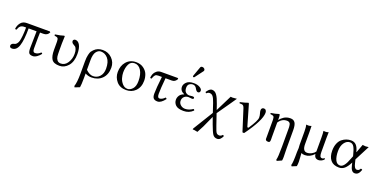

<svg xmlns="http://www.w3.org/2000/svg" viewBox="-16 -1611 5488 2769"><g transform="rotate(20 2727.5 -226.5)"><path d="M506.8 -409.2 517.1 -397.9Q492.2 -344.7 429.2 -345.2H378.9Q376 -311 376 -101.1Q376 -43 409.2 -43Q456.1 -43 495.1 -82Q509.3 -81.1 513.2 -66.9Q493.2 -39.1 459.5 -14.6Q425.8 9.8 396 9.8Q351.1 9.8 336.4 -11.2Q321.8 -32.2 321.8 -87.9Q321.8 -197.8 326.2 -345.2H204.1Q204.1 -166 174.6 -78.1Q145 9.8 76.2 9.8Q39.1 9.8 39.1 -22.9Q39.1 -36.1 49.6 -47.6Q60.1 -59.1 78.1 -63Q94.2 -66.9 103 -71Q111.8 -75.2 125.5 -92Q139.2 -108.9 146.5 -136.5Q153.8 -164.1 159.4 -217Q165 -270 165 -345.2H137.2Q101.1 -345.2 80.1 -327.6Q59.1 -310.1 45.9 -269Q39.1 -266.1 31.5 -268.6Q23.9 -271 22.9 -276.9Q29.8 -330.1 62 -369.6Q94.2 -409.2 154.8 -409.2Z M729 -307.1V-193.8Q729 -136.7 732.9 -106Q736.8 -75.2 755.9 -51.5Q774.9 -27.8 812 -27.8Q875 -27.8 914.1 -88.9Q953.1 -149.9 953.1 -226.1Q953.1 -269 942.6 -295.4Q932.1 -321.8 923.1 -328.9Q914.1 -335.9 894 -347.2Q861.8 -364.3 861.8 -393.1Q861.8 -405.3 871.8 -413.6Q881.8 -421.9 894 -421.9Q939 -421.9 965.3 -373Q991.7 -324.2 991.7 -237.8Q991.7 -119.6 935.8 -54.9Q879.9 9.8 803.7 9.8Q714.8 9.8 684.3 -36.6Q653.8 -83 653.8 -178.2V-303.2Q653.8 -344.2 642.3 -357.7Q630.9 -371.1 591.8 -375Q587.9 -388.2 589.8 -394Q677.7 -406.2 720.7 -421.9Q732.9 -421.9 732.9 -415Q729 -354 729 -307.1Z M1190.4 198.2 1117.7 227.1 1107.4 210Q1129.4 150.9 1129.9 9.8V-175.8Q1129.9 -236.8 1139.9 -278.3Q1149.9 -319.8 1159.2 -334Q1168.5 -348.1 1186.5 -366.2Q1238.3 -419.4 1317.9 -418.9Q1402.8 -418.9 1460.7 -361.1Q1518.6 -303.2 1518.6 -220.2Q1518.6 -113.3 1456.5 -51.8Q1394.5 9.8 1296.9 9.8Q1242.7 9.8 1198.7 -16.1V58.1Q1198.2 160.2 1190.4 198.2ZM1452.6 -180.2Q1452.6 -285.2 1407.7 -337.2Q1362.8 -389.2 1298.8 -389.2Q1259.8 -389.2 1229.2 -350.1Q1198.7 -311 1198.7 -217.8V-71.8Q1256.8 -15.6 1310.5 -16.1Q1371.6 -16.1 1412.1 -60.5Q1452.6 -105 1452.6 -180.2Z M1626.5 -194.8Q1626.5 -290 1679.2 -352.1Q1736.3 -418.9 1828.6 -418.9Q1897.5 -418.9 1944.3 -385Q1991.2 -351.1 2009.8 -304.4Q2028.3 -257.8 2028.3 -204.1Q2028.3 -105 1966.3 -43.9Q1910.2 10.3 1826.7 9.8Q1731.4 9.8 1679 -52Q1626.5 -113.8 1626.5 -194.8ZM1814.5 -396Q1755.4 -396 1729 -343Q1702.6 -290 1702.6 -216.8Q1702.6 -175.8 1715.6 -131.3Q1728.5 -86.9 1761.5 -50Q1794.4 -13.2 1840.3 -13.2Q1881.3 -13.2 1917 -53Q1952.6 -92.8 1952.6 -173.8Q1952.6 -275.9 1914.6 -335.9Q1876.5 -396 1814.5 -396Z M2215.3 -409.2H2470.2L2480.5 -397.9Q2452.6 -344.7 2402.3 -345.2H2305.2Q2289.1 -177.2 2289.6 -103Q2289.6 -41 2320.3 -41Q2360.4 -41 2403.3 -85Q2417.5 -80.1 2421.4 -67.9Q2362.3 10.3 2308.6 9.8Q2267.6 9.8 2248 -10.5Q2228.5 -30.8 2228.5 -81.1Q2228.5 -165 2249.5 -345.2H2196.3Q2162.1 -345.2 2147.7 -330.6Q2133.3 -315.9 2116.2 -270Q2099.1 -270 2094.2 -277.8Q2098.1 -310.1 2108.2 -335.9Q2118.2 -361.8 2146.2 -385.5Q2174.3 -409.2 2215.3 -409.2Z M2749.5 -680.2Q2765.6 -680.2 2778.6 -669.7Q2791.5 -659.2 2791.5 -645Q2791.5 -633.8 2785.2 -627L2693.4 -504.9Q2687.5 -497.1 2681.2 -497.1Q2667 -497.1 2667.5 -509.8Q2667.5 -513.7 2669.4 -520L2721.2 -663.1Q2727.5 -680.2 2749.5 -680.2ZM2620.1 -115.2Q2620.1 -78.1 2649.7 -52.5Q2679.2 -26.9 2719.2 -26.9Q2779.3 -26.9 2837.4 -67.9Q2852.5 -62 2852.1 -47.9Q2792 10.3 2708.5 9.8Q2622.6 9.8 2586.9 -24.2Q2551.3 -58.1 2551.3 -107.9Q2551.3 -141.1 2571.3 -172.1Q2591.3 -203.1 2638.2 -219.2V-220.2Q2569.3 -248 2569.3 -312Q2569.3 -350.1 2604.7 -384.5Q2640.1 -418.9 2715.3 -418.9Q2768.6 -418.9 2806.4 -397.5Q2844.2 -376 2844.2 -350.1Q2844.2 -331.1 2834.7 -323Q2825.2 -314.9 2813.5 -314.9Q2792.5 -314.9 2773.4 -346.2Q2749.5 -396 2709.5 -396Q2679.7 -396 2655.5 -378.4Q2631.3 -360.8 2631.3 -318.8Q2631.3 -272.9 2654.8 -251Q2678.2 -229 2712.4 -229L2735.4 -231.4Q2758.3 -233.9 2761.2 -233.9Q2789.1 -233.9 2789.1 -216.8Q2789.1 -197.8 2760.3 -198.2Q2756.3 -198.2 2736.3 -200.7Q2716.3 -203.1 2711.4 -203.1Q2671.4 -203.1 2645.8 -178.7Q2620.1 -154.3 2620.1 -115.2Z M3072.3 -243.2Q3049.3 -311 3028.8 -336.9Q3008.3 -362.8 2975.1 -362.8Q2952.1 -362.8 2931.2 -341.8Q2918 -345.7 2916 -358.9Q2930.2 -377.9 2939.7 -388.9Q2949.2 -399.9 2963.6 -409.4Q2978 -418.9 2993.2 -418.9Q3038.1 -418.9 3068.1 -377.4Q3098.1 -335.9 3127.4 -249L3155.3 -167L3279.3 -416Q3298.3 -413.1 3305.2 -413.1L3374 -418.9L3304.2 -316.9L3169.4 -124L3228 46.9Q3254.9 127 3270 146Q3285.2 165 3315.4 165Q3340.3 165 3362.3 139.2Q3376.5 140.1 3380.4 154.8Q3367.2 182.6 3350.1 200.2Q3328.1 221.2 3302.2 221.2Q3257.3 221.2 3233.9 187Q3210.4 152.8 3172.4 48.8L3135.3 -54.2L3056.2 120.1L3001.5 224.1L2950.2 214.8L2925.3 213.9L2928.2 199.2L3117.2 -108.9Z M3508.3 -325.2Q3494.1 -368.2 3467.3 -369.1L3432.1 -371.1Q3427.2 -380.9 3429.2 -388.2Q3513.2 -407.2 3549.3 -421.9Q3557.1 -421.9 3561 -409.2L3652.3 -94.2Q3657.2 -82 3664.8 -82Q3672.4 -82 3677.2 -89.8Q3768.1 -226.1 3768.1 -272.9Q3768.1 -306.2 3759 -333Q3750 -359.9 3750 -382.8Q3750 -397.9 3759.5 -409.9Q3769 -421.9 3789.1 -421.9Q3809.1 -421.9 3820.1 -406.5Q3831.1 -391.1 3831.1 -369.1Q3831.1 -252 3642.1 7.8Q3627.9 13.7 3614.3 7.8Z M4039.1 -335.9Q4058.1 -363.8 4099.1 -391.4Q4140.1 -418.9 4198.2 -418.9Q4247.1 -418.9 4269.5 -384Q4292 -349.1 4292 -268.1V5.9Q4292 31.7 4293.5 75.9Q4294.9 120.1 4294.9 137.2Q4294.9 176.3 4290 194.8L4217.8 227.1L4208 210Q4221.2 174.8 4221.2 5.9V-256.8Q4221.2 -280.8 4220.7 -293Q4220.2 -305.2 4217 -322.5Q4213.9 -339.8 4208.5 -347.9Q4203.1 -356 4191.7 -362.5Q4180.2 -369.1 4163.1 -369.1Q4084 -369.1 4037.1 -295.9V-68.8Q4037.1 -64.9 4037.6 -47.9Q4038.1 -30.8 4037.6 -24.9Q4037.1 -19 4034.7 -8.5Q4032.2 2 4025.6 5.9Q4019 9.8 4008.8 9.8Q3986.8 9.8 3978 3.4Q3969.2 -2.9 3965.8 -16.1V-68.8V-312Q3964.8 -351.1 3953.9 -362.1Q3942.9 -373 3903.8 -377Q3898.9 -384.8 3901.9 -394Q3972.7 -403.8 4020 -420.9Q4029.8 -420.9 4032.2 -415Q4037.1 -399.9 4037.1 -348.1V-335.9Z M4709 -57.1Q4647.9 9.8 4569.8 9.8Q4535.6 9.8 4517.1 -2Q4517.1 -2 4516.6 0.5Q4516.1 2.9 4516.1 4.9Q4516.1 9.8 4520 54.9Q4523.9 100.1 4523.9 129.9Q4523.9 168 4518.1 198.2L4447.8 227.1L4437 210Q4451.2 172.9 4450.7 6.8Q4450.7 -7.3 4452.4 -27.1Q4454.1 -46.9 4454.1 -56.2Q4454.1 -60.1 4452.4 -78.6Q4450.7 -97.2 4450.7 -106.9V-307.1Q4450.7 -377 4439.9 -411.1Q4452.1 -409.2 4473.1 -409.2Q4496.1 -409.2 4519 -418.9Q4521 -357.9 4521 -327.1V-142.1Q4521 -33.2 4587.9 -33.2Q4625 -33.2 4659.4 -52Q4693.8 -70.8 4710.9 -96.2V-307.1Q4710.9 -380.4 4705.1 -411.1Q4717.3 -409.2 4738.8 -409.2Q4759.8 -409.2 4782.7 -418.9Q4780.8 -357.9 4780.8 -327.1V-115.2Q4780.8 -75.2 4788.8 -53.7Q4796.9 -32.2 4821.8 -32.2Q4835.9 -32.2 4844 -40Q4852.1 -47.9 4853 -47.9Q4856 -47.9 4859.9 -43Q4863.8 -38.1 4863.8 -33.2Q4863.8 -30.3 4853.3 -20Q4842.8 -9.8 4822.3 0Q4801.8 9.8 4780.8 9.8Q4717.8 9.8 4710.9 -57.1Z M5278.8 -182.1 5292.5 -127Q5310.5 -48.8 5345.7 -48.8Q5364.7 -48.8 5375.7 -55.9Q5386.7 -63 5398.4 -84Q5413.6 -84 5422.9 -73.2Q5406.7 -28.3 5386.7 -9.3Q5366.7 9.8 5335.4 9.8Q5281.2 9.8 5259.8 -86.9L5251.5 -124Q5215.3 -53.2 5179 -21.7Q5142.6 9.8 5094.7 9.8Q5006.8 9.8 4963.9 -42.7Q4920.9 -95.2 4920.9 -187Q4920.9 -250 4940.2 -297.1Q4959.5 -344.2 4991.5 -369.6Q5023.4 -395 5058.1 -407Q5092.8 -418.9 5127.4 -418.9Q5178.2 -418.9 5208.5 -386.5Q5238.8 -354 5253.9 -290Q5255.9 -280.8 5259.3 -288.6Q5259.8 -289.6 5260.3 -291.5L5305.7 -414.1Q5312.5 -414.1 5328.6 -411.6Q5344.7 -409.2 5351.8 -409.2Q5358.9 -409.2 5375.7 -411.6Q5392.6 -414.1 5398.4 -414.1ZM5231.4 -211.9 5226.6 -231.9Q5207.5 -310.1 5185.1 -348.6Q5162.6 -387.2 5122.6 -387.2Q5072.8 -387.2 5037.1 -338.1Q5001.5 -289.1 5001.5 -209Q5001.5 -126 5025.6 -74.5Q5049.8 -22.9 5099.6 -22.9Q5162.6 -22.9 5215.8 -172.9Z"/></g></svg>

Font: Linux Libertine Display
Style: Regular
Weight: 400
Designer: Philipp H. Poll
Foundry: Philipp H. Poll
Version: Version 5.0.9